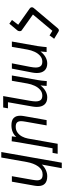

<svg xmlns="http://www.w3.org/2000/svg" viewBox="1001 -1831 998 3040"><g transform="rotate(90 1500.0 -311.0)"><path d="M371.5 -100.5 112.5 -284Q95 -297 95 -316Q95 -331 105.5 -344.5L427.5 -726.5Q442.5 -744.5 459 -744.5Q471 -744.5 484 -736L594 -669.5L540.5 -596.5L468 -641.5Q367 -521.5 210 -333.5L459.5 -156Q474 -146.5 474 -125Q474 -114 470 -102.8Q466 -91.5 459 -84.5L355.5 40L296.5 -1.5Z M720.5 -494.5Q724 -532 726 -550H803.5L795 -452.5Q833.5 -503.5 882.8 -531.8Q932 -560 984 -560Q1058.5 -560 1097.2 -516.5Q1136 -473 1136 -395.5Q1136 -361 1128.5 -322L1066.5 0H982.5L1038.5 -288Q1049 -343 1049 -377Q1049 -426.5 1027.8 -454.2Q1006.5 -482 956.5 -482Q904 -482 864.2 -447.5Q824.5 -413 800 -359.5Q775.5 -306 765 -247L721.5 0H637.5L710 -410Q716 -443.5 720.5 -494.5Z M1264 -553 1341 -550 1332.5 -452.5Q1371 -503.5 1420.5 -531.8Q1470 -560 1521.5 -560Q1597 -560 1635 -516.2Q1673 -472.5 1673 -394Q1673 -361.5 1666 -322L1598.5 62H1695L1682 137.5H1501L1576 -288Q1585.5 -342.5 1585.5 -377Q1585.5 -427 1564.8 -454.5Q1544 -482 1494 -482Q1441.5 -482 1401.8 -447.5Q1362 -413 1337.5 -359.5Q1313 -306 1302.5 -247L1259 0H1175L1247.5 -410Q1253.5 -445 1256.8 -474Q1260 -503 1264 -553Z M1812.5 -130.5Q1812.5 -159.5 1818.5 -193L1881.5 -550H1965.5L1907.5 -221Q1898.5 -171.5 1898.5 -145Q1898.5 -104 1918.2 -82.5Q1938 -61 1987 -61Q2039.5 -61 2078.5 -89Q2117.5 -117 2141 -161Q2164.5 -205 2173.5 -255L2256.5 -725H2415L2400.5 -644H2328L2235 -116Q2228.5 -80 2222 -33.5L2217 3L2138.5 0L2148.5 -70.5Q2081 7 1963.5 7Q1885 7 1848.8 -28.2Q1812.5 -63.5 1812.5 -130.5Z M2556 -790H2643L2585.5 -473.5Q2623.5 -515.5 2672.5 -537.8Q2721.5 -560 2770 -560Q2925.5 -560 2925.5 -417Q2925.5 -389 2919.5 -356L2856.5 0H2769.5L2826.5 -324Q2835 -375 2835 -399Q2835 -441.5 2814.5 -464.2Q2794 -487 2743.5 -487Q2665.5 -487 2615.2 -416.8Q2565 -346.5 2545 -235L2474 167.5H2387Z"/></g></svg>

Font: JuliaMono Italic
Style: Regular
Weight: 400
Italic angle: -9°
Monospace: yes
Designer: cormullion
Foundry: corm
Version: Version 0.049; ttfautohint (v1.8.4)